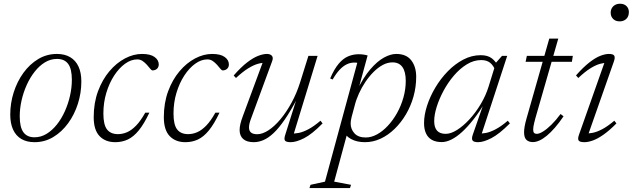

<svg xmlns="http://www.w3.org/2000/svg" viewBox="-20 -732 3302 1002"><path d="M277 -450.5Q318 -450.5 346.5 -433.5Q375 -416.5 389.8 -384.5Q404.5 -352.5 404.5 -307Q404.5 -247 386.5 -190.5Q368.5 -134 335.5 -88.8Q302.5 -43.5 258 -16.8Q213.5 10 160.5 10Q119.5 10 91.2 -6.8Q63 -23.5 48.2 -55.8Q33.5 -88 33.5 -133.5Q33.5 -193.5 51.5 -250Q69.5 -306.5 102.2 -351.8Q135 -397 179.5 -423.8Q224 -450.5 277 -450.5ZM160 -15.5Q193.5 -15.5 223 -33.5Q252.5 -51.5 276.8 -82Q301 -112.5 318.5 -151.5Q336 -190.5 345.5 -232.8Q355 -275 355 -315.5Q355 -372.5 335.8 -398.5Q316.5 -424.5 277.5 -424.5Q244 -424.5 214.8 -406.8Q185.5 -389 161.2 -358.2Q137 -327.5 119.5 -288.8Q102 -250 92.5 -207.8Q83 -165.5 83 -125Q83 -68 102.2 -41.8Q121.5 -15.5 160 -15.5Z M696 -422Q664 -422 632.8 -399.5Q601.5 -377 576 -338Q550.5 -299 535 -248Q519.5 -197 519.5 -139.5Q519.5 -81 538.5 -56.5Q557.5 -32 595.5 -32Q620 -32 643.5 -42.2Q667 -52.5 690.5 -76.8Q714 -101 738 -144H759.5Q732 -85.5 704.5 -51.8Q677 -18 647 -4Q617 10 581.5 10Q530 10 499.5 -21.8Q469 -53.5 469 -120.5Q469 -195 491.5 -255.8Q514 -316.5 550.8 -360Q587.5 -403.5 632 -427Q676.5 -450.5 721 -450.5Q765 -450.5 786.8 -434.5Q808.5 -418.5 808.5 -396Q808.5 -382 799.8 -373.5Q791 -365 776.5 -364.5Q771 -364.5 763.8 -373.5Q756.5 -382.5 746.5 -394Q736 -405.5 724 -413.8Q712 -422 696 -422Z M1062 -422Q1030 -422 998.8 -399.5Q967.5 -377 942 -338Q916.5 -299 901 -248Q885.5 -197 885.5 -139.5Q885.5 -81 904.5 -56.5Q923.5 -32 961.5 -32Q986 -32 1009.5 -42.2Q1033 -52.5 1056.5 -76.8Q1080 -101 1104 -144H1125.5Q1098 -85.5 1070.5 -51.8Q1043 -18 1013 -4Q983 10 947.5 10Q896 10 865.5 -21.8Q835 -53.5 835 -120.5Q835 -195 857.5 -255.8Q880 -316.5 916.8 -360Q953.5 -403.5 998 -427Q1042.5 -450.5 1087 -450.5Q1131 -450.5 1152.8 -434.5Q1174.5 -418.5 1174.5 -396Q1174.5 -382 1165.8 -373.5Q1157 -365 1142.5 -364.5Q1137 -364.5 1129.8 -373.5Q1122.5 -382.5 1112.5 -394Q1102 -405.5 1090 -413.8Q1078 -422 1062 -422Z M1468 -26.5 1529.5 -221.5H1533Q1497 -153 1466 -108Q1435 -63 1407.5 -37.2Q1380 -11.5 1354.5 -0.8Q1329 10 1304.5 10Q1267.5 10 1249 -6.8Q1230.5 -23.5 1230.5 -53.5Q1230.5 -67.5 1234.5 -85Q1238.5 -102.5 1247 -125L1356 -419.5L1368 -404Q1350 -405.5 1327 -399.2Q1304 -393 1275.5 -375.5Q1247 -358 1211.5 -325L1199.5 -338Q1238 -382 1270 -406.5Q1302 -431 1328 -440.8Q1354 -450.5 1373 -450.5Q1390.5 -450.5 1399 -440.8Q1407.5 -431 1400 -412L1289.5 -111.5Q1284.5 -98.5 1282 -87.2Q1279.5 -76 1279.5 -67Q1279.5 -49 1290.2 -40.2Q1301 -31.5 1322 -31.5Q1349.5 -31.5 1381 -52Q1412.5 -72.5 1443.5 -109.5Q1474.5 -146.5 1501.5 -196Q1528.5 -245.5 1546.5 -303L1589.5 -440.5H1637.5L1509.5 -22L1501 -36Q1518 -34 1540 -38.5Q1562 -43 1590 -57.8Q1618 -72.5 1652.5 -102L1663.5 -88Q1608 -31.5 1567 -10.8Q1526 10 1497.5 10Q1473.5 10 1467.5 2Q1461.5 -6 1468 -26.5Z M1815 -121.5Q1812 -110 1811 -101.8Q1810 -93.5 1810 -87.5Q1810 -58 1829.8 -36.2Q1849.5 -14.5 1888.5 -14.5Q1918 -14.5 1947.8 -30.8Q1977.5 -47 2004.2 -75.8Q2031 -104.5 2052 -142Q2073 -179.5 2085.2 -222.5Q2097.5 -265.5 2097.5 -310Q2097.5 -358 2080 -382.2Q2062.5 -406.5 2028.5 -406.5Q2002.5 -406.5 1977.5 -393Q1952.5 -379.5 1929.5 -356.5Q1906.5 -333.5 1887 -304.5Q1867.5 -275.5 1853 -243.5Q1838.5 -211.5 1831 -181ZM1772 -52.5 1797.5 -55.5 1724 216 1812 232.5 1806.5 249.5H1595L1600.5 232.5L1676 216L1844.5 -404Q1842.5 -405 1838.8 -405.2Q1835 -405.5 1829 -405.5Q1808 -405.5 1788.8 -396Q1769.5 -386.5 1751.5 -367Q1733.5 -347.5 1716 -317L1703 -322.5Q1724.5 -372.5 1748 -400Q1771.5 -427.5 1797.5 -438.2Q1823.5 -449 1852 -449Q1864.5 -449 1877 -447.2Q1889.5 -445.5 1898.5 -442.5L1846 -250L1842.5 -259Q1877 -329 1913 -370.8Q1949 -412.5 1983.8 -431.5Q2018.5 -450.5 2048 -450.5Q2100.5 -450.5 2126.2 -417.2Q2152 -384 2152 -331Q2152 -278.5 2138 -228.5Q2124 -178.5 2098.5 -135.2Q2073 -92 2039.2 -59.2Q2005.5 -26.5 1966.2 -8.2Q1927 10 1884.5 10Q1842 10 1811.5 -6.8Q1781 -23.5 1772 -52.5Z M2447.5 -29.5 2506 -197.5H2512Q2481 -147 2450.5 -108.2Q2420 -69.5 2391.2 -43.2Q2362.5 -17 2335.8 -3.8Q2309 9.5 2285.5 9.5Q2254.5 9.5 2234 -2Q2213.5 -13.5 2203.2 -35.8Q2193 -58 2193 -89.5Q2193 -131.5 2208.5 -179.8Q2224 -228 2251.8 -274.8Q2279.5 -321.5 2316.8 -359.8Q2354 -398 2397.8 -421Q2441.5 -444 2488.5 -444Q2525.5 -444 2546.8 -427.5Q2568 -411 2582.5 -382.5L2565.5 -363Q2556 -389 2538.5 -403.8Q2521 -418.5 2491.5 -418.5Q2452.5 -418.5 2416.2 -396.2Q2380 -374 2349 -337.8Q2318 -301.5 2295 -258.8Q2272 -216 2259 -174.5Q2246 -133 2246 -100Q2246 -66.5 2261 -50Q2276 -33.5 2306 -33.5Q2333 -33.5 2365.5 -54Q2398 -74.5 2430.2 -109.5Q2462.5 -144.5 2489 -189Q2515.5 -233.5 2530 -280.5L2568.5 -405L2600 -440.5H2627L2489.5 -20.5L2478.5 -36Q2495.5 -34 2517.5 -38.5Q2539.5 -43 2567.5 -57.8Q2595.5 -72.5 2630 -102L2641 -88Q2585 -32 2544.2 -11Q2503.5 10 2475 10Q2452 10 2446 0.8Q2440 -8.5 2447.5 -29.5Z M2723 -409.5 2729.5 -440.5H2969.5L2964.5 -409.5ZM2774 -115Q2770.5 -101.5 2767.8 -90.5Q2765 -79.5 2763.8 -71.2Q2762.5 -63 2762.5 -56.5Q2762.5 -43.5 2767.2 -38.5Q2772 -33.5 2781 -33.5Q2794.5 -33.5 2814.2 -45.8Q2834 -58 2857.5 -81Q2881 -104 2905.5 -137L2921 -125Q2898 -91 2876 -65.8Q2854 -40.5 2833.8 -23.8Q2813.5 -7 2795.2 1.2Q2777 9.5 2761 9.5Q2739.5 9.5 2727.2 -2.2Q2715 -14 2715 -42Q2715 -55 2718 -72.5Q2721 -90 2727.5 -112.5L2846.5 -530.5H2893.5Z M3001.5 -28.5 3138.5 -416.5 3152 -404Q3134.5 -405 3112 -399Q3089.5 -393 3061.2 -375.5Q3033 -358 2998 -325L2986 -338.5Q3025 -382.5 3056.8 -407Q3088.5 -431.5 3113.8 -441Q3139 -450.5 3157.5 -450.5Q3180 -450.5 3185.5 -441.5Q3191 -432.5 3184 -412L3046.5 -20.5L3034.5 -36Q3051.5 -34.5 3073.8 -39Q3096 -43.5 3123.8 -58.2Q3151.5 -73 3186 -102L3197 -88Q3160 -50.5 3129.2 -29Q3098.5 -7.5 3073.8 1.2Q3049 10 3030 10Q3005.5 10 2999.8 1.2Q2994 -7.5 3001.5 -28.5ZM3167 -665.5Q3167 -679 3173.2 -689.8Q3179.5 -700.5 3190.5 -706.5Q3201.5 -712.5 3216 -712.5Q3237.5 -712.5 3249.8 -700Q3262 -687.5 3262 -668.5Q3262 -654.5 3256.2 -643.8Q3250.5 -633 3239.5 -626.8Q3228.5 -620.5 3213.5 -620.5Q3192.5 -620.5 3179.8 -633.2Q3167 -646 3167 -665.5Z"/></svg>

Font: Newsreader 16pt 16pt Light
Style: Italic
Weight: 300
Italic angle: -17°
Version: Version 1.003